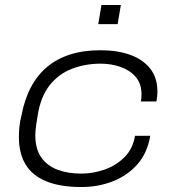

<svg xmlns="http://www.w3.org/2000/svg" viewBox="-20 -740 700 772"><path d="M307 12Q222 12 166 -11Q110 -34 83 -78.5Q56 -123 56 -188Q56 -209 58 -230.5Q60 -252 66 -274Q78 -339 104 -388.5Q130 -438 169.5 -471Q209 -504 262.5 -521Q316 -538 384 -538Q452 -538 503.5 -519.5Q555 -501 584 -464Q613 -427 613 -372Q613 -362 612 -352Q611 -342 609 -332H546Q548 -339 548.5 -346.5Q549 -354 549 -360Q549 -404 525.5 -431Q502 -458 464.5 -471Q427 -484 385 -484Q323 -484 269.5 -463.5Q216 -443 179.5 -397Q143 -351 131 -273Q128 -254 126 -240.5Q124 -227 123 -216.5Q122 -206 122 -197Q122 -141 146 -107Q170 -73 211.5 -57.5Q253 -42 307 -42Q354 -42 400 -58Q446 -74 480 -107.5Q514 -141 523 -194H584Q573 -126 533.5 -80.5Q494 -35 435 -11.5Q376 12 307 12ZM375 -643 388 -720H466L453 -643Z"/></svg>

Font: Archivo Expanded ExtraLight
Style: Italic
Weight: 250
Width: 7
Italic angle: -10°
Designer: Hector Gatti
Foundry: Omnibus-Type
Version: Version 2.001